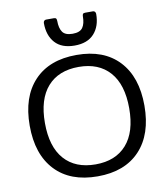

<svg xmlns="http://www.w3.org/2000/svg" viewBox="-99 -1008 963 1106"><g transform="rotate(-10 382.5 -455.5)"><path d="M230 -908Q230 -916 234.5 -921Q239 -926 246 -926H291Q301 -926 304.5 -921.5Q308 -917 308 -907Q308 -865 324 -842Q340 -819 383 -819Q426 -819 442 -842Q458 -865 458 -907Q458 -917 461.5 -921.5Q465 -926 475 -926H520Q527 -926 531.5 -921Q536 -916 536 -908Q536 -836 497 -793Q458 -750 383 -750Q307 -750 268.5 -793Q230 -836 230 -908ZM47 -340Q47 -508 135 -601.5Q223 -695 383 -695Q542 -695 630 -601.5Q718 -508 718 -340Q718 -172 630 -78.5Q542 15 383 15Q223 15 135 -78.5Q47 -172 47 -340ZM629 -340Q629 -479 564.5 -552Q500 -625 383 -625Q265 -625 200.5 -552Q136 -479 136 -340Q136 -201 200.5 -128Q265 -55 383 -55Q500 -55 564.5 -128Q629 -201 629 -340Z"/></g></svg>

Font: Mitr Light
Style: Regular
Weight: 300
Designer: Thanarat Vachiruckul
Foundry: Cadson Demak
Version: Version 1.003